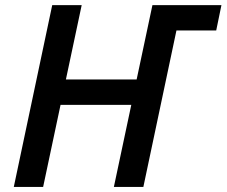

<svg xmlns="http://www.w3.org/2000/svg" viewBox="-20 -734 890 754"><path d="M34.2 0 185.1 -713.9H300.8L238.8 -421.9H516.6L578.6 -713.9H849.6L829.1 -614.3H672.9L543 0H427.2L495.6 -322.3H217.8L149.4 0Z"/></svg>

Font: Open Sans SemiBold
Style: Italic
Weight: 600
Italic angle: -12°
Designer: Monotype Design Team
Foundry: Monotype Imaging Inc.
Version: Version 3.003; ttfautohint (v1.8.4)